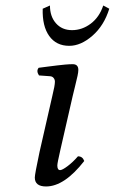

<svg xmlns="http://www.w3.org/2000/svg" viewBox="-20 -670 418 700"><path d="M245.1 -320.3 200.2 -124Q189 -75.2 189 -66.9Q189 -49.8 199.2 -49.8Q207 -49.8 226.3 -64.2Q245.6 -78.6 264.2 -100.1Q281.2 -100.1 287.1 -83Q214.8 9.8 147.9 9.8Q106.9 9.8 106.9 -22.9Q106.9 -34.7 124 -115.2L170.9 -320.8Q180.2 -358.4 180.2 -372.1Q180.2 -379.9 175.5 -385.7Q170.9 -391.6 162.1 -392.1L122.1 -395Q111.3 -411.6 121.1 -422.9L154.3 -427.2L189.5 -431.6Q201.7 -433.1 217.8 -434.6Q233.9 -436 245.1 -436Q265.6 -436 265.6 -415Q265.6 -407.2 262.7 -393.6Q259.8 -379.9 253.9 -356.4Q248 -333 245.1 -320.3ZM162.1 -649.9Q162.1 -609.9 184.1 -585Q206.1 -560.1 242.7 -560.1Q279.3 -560.1 310.8 -583.7Q342.3 -607.4 356.4 -649.9L378.4 -638.2Q359.4 -576.7 317.1 -539.8Q274.9 -502.9 232.4 -502.9Q185.1 -502.9 159.4 -538.8Q133.8 -574.7 135.7 -638.2Z"/></svg>

Font: Linux Libertine G
Style: Italic
Weight: 400
Italic angle: -12°
Designer: Philipp H. Poll
Foundry: Philipp H. Poll
Version: Version 5.1.3